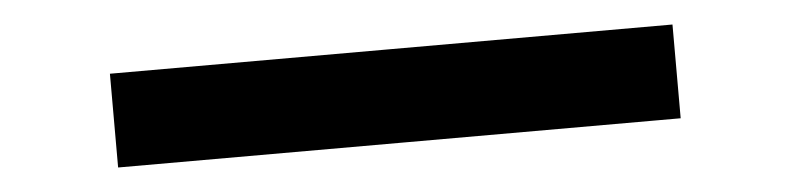

<svg xmlns="http://www.w3.org/2000/svg" viewBox="-25 -690 1050 255"><g transform="rotate(-5 500.0 -562.5)"><path d="M125 -562.5V-625H500H875V-562.5V-500H500H125Z"/></g></svg>

Font: Press Start 2P
Style: Regular
Weight: 500
Monospace: yes
Version: Version 2.14